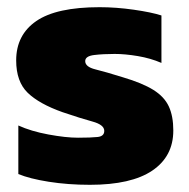

<svg xmlns="http://www.w3.org/2000/svg" viewBox="-20 -504 527 534"><path d="M230 10Q169 10 115.5 1.5Q62 -7 31 -20V-155Q66 -139 114.5 -130Q163 -121 197 -121Q233 -121 251.5 -123Q270 -125 270 -140Q270 -157 237 -166Q204 -175 154 -192Q89 -215 57 -246Q25 -277 25 -336Q25 -407 81 -445.5Q137 -484 257 -484Q303 -484 352 -477Q401 -470 429 -461V-329Q399 -342 363.5 -348Q328 -354 299 -354Q267 -354 242 -351Q217 -348 217 -334Q217 -318 245.5 -311Q274 -304 322 -289Q376 -273 406.5 -254Q437 -235 449.5 -208Q462 -181 462 -141Q462 -69 403.5 -29.5Q345 10 230 10Z"/></svg>

Font: Kanit
Style: Bold
Weight: 700
Designer: Katatrad Team
Foundry: CadsonDemak
Version: Version 2.000; ttfautohint (v1.8.3)